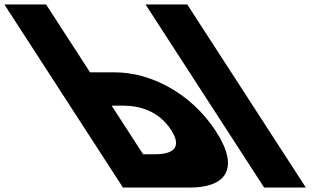

<svg xmlns="http://www.w3.org/2000/svg" viewBox="-479 -845 1473 865"><path d="M364.6 -825H176.6L711 0H899ZM75 0 -459.4 -825H-271.4L-73.2 -519H39.8C200.8 -519 383.4 -424 493.5 -254C604.2 -83 537 0 376 0ZM24 -369 165.8 -150H218.8C292.8 -150 346.6 -175 291.6 -260C237.2 -344 151 -369 77 -369Z"/></svg>

Font: Hussar
Style: BdOpOblSeven
Weight: 700
Foundry: Cannot Into Space Fonts
Version: Version 2.00